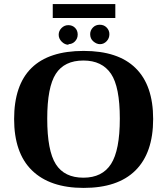

<svg xmlns="http://www.w3.org/2000/svg" viewBox="-20 -908 817 939"><path d="M211 -328V-327Q211 -171 253 -105Q295 -39 388 -39Q480 -39 523 -106Q566 -173 566 -328Q566 -483 523 -547Q479 -612 388 -612Q295 -612 253 -547Q211 -482 211 -328ZM49 -327V-325Q49 -659 389 -659Q558 -659 643 -575Q729 -491 729 -326Q729 -160 642 -74Q556 11 389 11Q224 11 136 -75Q49 -160 49 -327ZM238 -820V-888H544V-820ZM469 -692Q452 -692 436 -706Q421 -719 421 -741Q421 -760 435 -774Q448 -787 468 -787Q488 -787 501 -774Q515 -760 515 -741Q515 -721 502 -707Q488 -692 469 -692ZM314 -692 316 -689Q297 -689 282 -704Q267 -719 267 -738Q267 -757 281 -771Q295 -785 314 -785Q334 -785 347 -772Q360 -759 360 -739Q360 -719 346 -705Q333 -692 314 -692Z"/></svg>

Font: Libra Serif Modern
Style: Bold
Weight: 700
Designer: Stefan Peev, Context Ltd
Foundry: Ascender Corporation
Version: Version 1.000